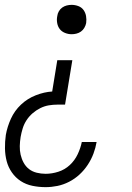

<svg xmlns="http://www.w3.org/2000/svg" viewBox="-24 -548 544 791"><path d="M271 -407Q257 -407 243.5 -412.5Q230 -418 222 -428.5Q214 -439 211.5 -453.5Q209 -468 212 -482Q213 -492 218.5 -501.5Q224 -511 232.5 -517Q241 -523 251 -525.5Q261 -528 271 -528Q285 -528 298.5 -523Q312 -518 320 -507Q328 -496 330.5 -482Q333 -468 331 -453Q329 -443 323.5 -433.5Q318 -424 309.5 -418Q301 -412 291 -409.5Q281 -407 271 -407ZM164 223Q136 223 109.5 217.5Q83 212 61.5 198Q40 184 25 162.5Q10 141 3.5 116Q-3 91 -3.5 63.5Q-4 36 0 8Q6 -26 21 -59Q36 -92 62.5 -117Q89 -142 123.5 -155.5Q158 -169 191 -171L212 -300H274L244 -117H213Q195 -117 177 -114Q159 -111 142 -102.5Q125 -94 110.5 -81.5Q96 -69 85.5 -53Q75 -37 69.5 -19Q64 -1 61 16Q58 35 57.5 53.5Q57 72 61 89.5Q65 107 73.5 122.5Q82 138 95.5 148.5Q109 159 127 163.5Q145 168 164 168Q190 168 216.5 159.5Q243 151 263.5 132Q284 113 296 87.5Q308 62 313 37H374Q370 61 361 85Q352 109 337.5 131Q323 153 303.5 171Q284 189 260.5 201Q237 213 212.5 218Q188 223 164 223Z"/></svg>

Font: Iosevka SS18 Light
Style: Italic
Weight: 300
Italic angle: -9°
Monospace: yes
Designer: Belleve Invis
Foundry: Belleve Invis
Version: Version 25.1.1; ttfautohint (v1.8.4)